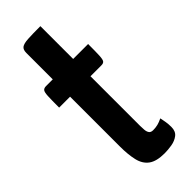

<svg xmlns="http://www.w3.org/2000/svg" viewBox="-231 -708 745 745"><g transform="rotate(-45 142.0 -335.0)"><path d="M173 10Q129 10 106.5 -6.5Q84 -23 76.5 -55Q69 -87 69 -131V-405H9Q9 -448 10 -468Q11 -488 16 -494Q21 -500 32 -500H69V-645Q69 -663 78.5 -670Q88 -677 112 -678.5Q136 -680 181 -680V-500H263Q263 -457 262 -437Q261 -417 256.5 -411Q252 -405 241 -405H181V-133Q181 -122 182 -110.5Q183 -99 188 -92Q193 -85 205 -85Q219 -85 231 -88Q243 -91 257 -98Q259 -88 261.5 -74.5Q264 -61 264 -44Q264 -20 249 -8.5Q234 3 213 6.5Q192 10 173 10Z"/></g></svg>

Font: Yanone Kaffeesatz
Style: Bold
Weight: 700
Designer: Yanone (Cyrillic: Daniel Pouzeot, Huerta Tipografica, and Cyreal)
Foundry: Yanone
Version: Version 2.003